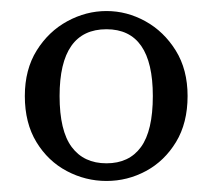

<svg xmlns="http://www.w3.org/2000/svg" viewBox="-20 -710 386 348"><path d="M173 -657Q88 -657 88 -536Q88 -473 110 -443.5Q132 -414 173 -414Q214 -414 235.5 -443.5Q257 -473 257 -536Q257 -657 173 -657ZM173 -690Q210 -690 243.5 -671.5Q277 -653 298.5 -618.5Q320 -584 320 -536Q320 -487 299 -452.5Q278 -418 244.5 -400Q211 -382 173 -382Q135 -382 101 -400Q67 -418 46 -452.5Q25 -487 25 -536Q25 -584 46.5 -618.5Q68 -653 102 -671.5Q136 -690 173 -690Z"/></svg>

Font: Lisu Bosa ExtraLight
Style: Regular
Weight: 200
Designer: David Morse, Annie Olsen, Victor Gaultney, Frank Grießhammer (Latin)
Foundry: SIL International
Version: Version 2.000